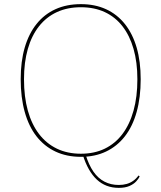

<svg xmlns="http://www.w3.org/2000/svg" viewBox="-20 -743 780 928"><path d="M380 5H394Q409 54 431.5 86.5Q454 119 485 135Q516 151 554 151Q575 151 592.5 146Q610 141 624.5 130.5Q639 120 650 105L655 110Q650 121 638 134Q626 147 605.5 156Q585 165 554 165Q491 165 448 125Q405 85 380 5ZM371 -723Q439 -723 492.5 -698.5Q546 -674 583.5 -627Q621 -580 640.5 -513Q660 -446 660 -360Q660 -272 640.5 -202Q621 -132 583.5 -84Q546 -36 492.5 -10.5Q439 15 371 15Q302 15 248 -10.5Q194 -36 156.5 -84Q119 -132 99.5 -202Q80 -272 80 -360Q80 -446 99.5 -513Q119 -580 156.5 -627Q194 -674 248 -698.5Q302 -723 371 -723ZM371 -708Q306 -708 255 -684.5Q204 -661 168.5 -616Q133 -571 114.5 -506.5Q96 -442 96 -360Q96 -275 114.5 -208.5Q133 -142 168.5 -95.5Q204 -49 255 -24.5Q306 0 371 0Q436 0 486.5 -24.5Q537 -49 572 -95.5Q607 -142 625.5 -208.5Q644 -275 644 -360Q644 -442 625.5 -506.5Q607 -571 572 -616Q537 -661 486.5 -684.5Q436 -708 371 -708Z"/></svg>

Font: Kalnia Thin Thin
Style: Regular
Weight: 250
Version: Version 1.105